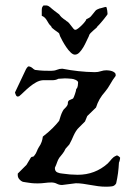

<svg xmlns="http://www.w3.org/2000/svg" viewBox="-20 -689 496 707"><path d="M259.3 -14.2 208.5 -7.8Q198.2 -7.8 189.2 -12.5Q180.2 -17.1 169.4 -17.1Q157.7 -17.1 145 -15.4Q132.3 -13.7 119.1 -13.7Q112.3 -13.7 107.2 -13.9Q102.1 -14.2 97.2 -14.6Q92.3 -15.1 87.2 -15.9Q82 -16.6 75.7 -17.6L64 -19.5Q57.1 -22 51.3 -28.8Q45.4 -35.6 45.4 -43.9V-49.8L77.6 -82L92.8 -107.4Q94.7 -110.4 96.4 -111.1Q98.1 -111.8 99.6 -111.8Q101.1 -111.8 102.8 -112.5Q104.5 -113.3 106.9 -116.7Q112.8 -124 115.7 -132.1Q118.7 -140.1 123 -147Q129.9 -156.7 133.3 -166.5Q136.7 -176.3 137.7 -186Q148.4 -194.3 157.2 -201.9Q166 -209.5 173.8 -217.3Q180.7 -224.1 186.5 -230.7Q192.4 -237.3 197.8 -244.1Q200.7 -253.9 203.6 -262.7Q206.5 -271.5 210.9 -279.8Q212.9 -284.7 218.3 -289.6Q223.6 -294.4 227.1 -299.8Q230.5 -305.2 230 -310.1Q229.5 -314.9 233.9 -319.3L249 -326.2Q250 -327.1 252 -331.8Q253.9 -336.4 255.9 -342.3Q257.8 -348.1 259.3 -353.5Q260.7 -358.9 260.7 -361.3Q265.1 -364.7 266.4 -372.8Q267.6 -380.9 267.6 -385.3Q267.6 -388.2 264.9 -390.6Q262.2 -393.1 258.5 -394.8Q254.9 -396.5 250.7 -397.7Q246.6 -398.9 244.1 -398.9Q237.3 -399.4 231.2 -399.9Q225.1 -400.4 219.2 -400.4L194.8 -398.9Q185.5 -393.6 172.4 -393.6H137.7Q125 -392.6 112.8 -385.7Q100.6 -378.9 89.4 -369.6Q78.1 -360.4 68.1 -350.6Q58.1 -340.8 50.3 -334.5L45.4 -333.5Q41 -333.5 38.6 -338.9Q36.1 -344.2 35.2 -348.6L75.7 -434.1Q76.7 -436 78.9 -439.2Q81.1 -442.4 83.5 -444.3H87.9Q92.8 -442.9 95.5 -441.2Q98.1 -439.5 99.9 -438Q101.6 -436.5 103.5 -434.8Q105.5 -433.1 108.9 -431.6Q127 -429.2 139.6 -428.7Q152.3 -428.2 168 -428.2Q180.2 -428.2 189.7 -432.1Q199.2 -436 209.5 -436Q239.3 -430.2 268.8 -427Q298.3 -423.8 329.1 -423.3Q341.3 -423.3 351.3 -426.8Q361.3 -430.2 372.6 -430.2Q376 -430.2 381.8 -429.4Q387.7 -428.7 393.1 -426.8Q398.4 -424.8 402.3 -421.4Q406.2 -418 406.2 -412.1L405.3 -408.7Q395 -395.5 386.2 -379.6Q377.4 -363.8 367.2 -351.6Q355 -337.9 346.9 -324Q338.9 -310.1 333.5 -293L301.3 -261.7L293 -241.7L272.5 -221.2Q264.6 -213.9 259.8 -206.1Q254.9 -198.2 251.2 -190.2Q247.6 -182.1 243.9 -173.8Q240.2 -165.5 235.4 -157.2L221.2 -141.1Q216.8 -130.9 210.2 -122.8Q203.6 -114.7 198.2 -107.9Q192.9 -99.6 190.2 -91.3Q187.5 -83 183.1 -73.7Q182.6 -73.2 182.6 -72.3Q182.1 -71.8 182.1 -70.8V-70.3Q182.1 -58.1 191.2 -54.2Q200.2 -50.3 210 -49.8Q222.2 -47.9 238 -46.6Q253.9 -45.4 266.1 -45.4Q298.3 -45.4 325.9 -55.9Q353.5 -66.4 376.5 -86.9Q382.3 -92.8 385.5 -96.7Q388.7 -100.6 391.6 -104Q394.5 -107.4 398.4 -110.4Q402.3 -113.3 410.2 -116.7Q412.6 -116.7 417 -113.5Q421.4 -110.4 422.4 -107.9Q422.4 -105 421.1 -99.4Q419.9 -93.8 418 -90.3Q417 -70.3 414.6 -51.8Q412.1 -33.2 407.7 -13.7Q402.3 -4.4 392.6 -2.9Q382.8 -1.5 370.6 -1.5Q355.5 -1.5 341.3 -3.4Q327.1 -5.4 313.5 -7.8Q299.8 -10.3 286.4 -12.2Q272.9 -14.2 259.3 -14.2ZM168.5 -592.3Q163.1 -596.7 159.7 -602.1Q156.2 -607.4 153.1 -613Q149.9 -618.7 145.5 -623.3Q141.1 -627.9 133.8 -630.9V-652.3Q133.8 -656.2 134.5 -659.9Q135.3 -663.6 140.1 -668.9H151.9Q156.2 -668 159.2 -666.3Q162.1 -664.6 165 -662.1Q168 -659.7 171.4 -656.5Q174.8 -653.3 180.2 -649.4L197.8 -636.2Q202.1 -629.9 206.5 -625.7Q210.9 -621.6 214.8 -618.9Q218.8 -616.2 221.4 -614.5Q224.1 -612.8 225.1 -611.3Q230 -608.9 234.4 -603.8Q238.8 -598.6 242.9 -593Q247.1 -587.4 250.5 -583.3Q253.9 -579.1 257.3 -579.1Q261.2 -579.1 268.1 -584.5Q274.9 -589.8 281.5 -596.4Q288.1 -603 293 -609.4Q297.9 -615.7 297.9 -618.2Q309.6 -623 314.7 -628.7Q319.8 -634.3 323.5 -639.4Q327.1 -644.5 331.5 -649.4Q335.9 -654.3 346.2 -657.7Q347.7 -657.7 350.8 -658.7Q354 -659.7 357.7 -660.6Q361.3 -661.6 364.7 -662.6Q368.2 -663.6 370.6 -663.6Q372.1 -663.1 373 -659.2Q374 -655.3 374.8 -650.4Q375.5 -645.5 375.7 -641.6Q376 -637.7 376 -637.2Q376 -635.7 370.8 -629.2Q365.7 -622.6 359.4 -614.7Q353 -606.9 346.9 -600.1Q340.8 -593.3 338.9 -592.3Q338.9 -589.8 334.2 -585.9Q329.6 -582 324 -577.1Q318.4 -572.3 313.2 -566.9Q308.1 -561.5 307.1 -555.7Q303.2 -548.3 298.1 -536.9Q293 -525.4 286.4 -514.4Q279.8 -503.4 272.2 -495.6Q264.6 -487.8 255.9 -487.8Q248.5 -487.8 240 -496.1Q231.4 -504.4 223.9 -515.6Q216.3 -526.9 210.2 -538.1Q204.1 -549.3 201.2 -555.7L197.8 -565.9Q196.3 -567.9 191.4 -571.3Q186.5 -574.7 181.4 -578.4Q176.3 -582 172.4 -585.7Q168.5 -589.4 168.5 -592.3Z"/></svg>

Font: IM FELL English SC
Style: Regular
Weight: 400
Designer: Igino Marini
Foundry: Igino Marini
Version: 3.00